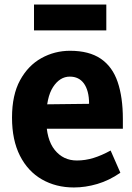

<svg xmlns="http://www.w3.org/2000/svg" viewBox="-20 -810 584 847"><path d="M306 17Q227 17 165 -18.5Q103 -54 68 -123Q33 -192 33 -291Q33 -391 68.5 -456Q104 -521 162.5 -553.5Q221 -586 289 -586Q373 -586 424.5 -551Q476 -516 499 -448.5Q522 -381 522 -285V-242H116L118 -349L373 -352Q373 -382 367 -404.5Q361 -427 350 -442Q339 -457 323.5 -464.5Q308 -472 288 -472Q244 -472 214 -426Q184 -380 184 -286Q184 -195 221.5 -148.5Q259 -102 319 -102Q356 -102 392 -113Q428 -124 468 -146L511 -48Q462 -14 409.5 1.5Q357 17 306 17ZM449 -790V-676H130V-790Z"/></svg>

Font: Yaldevi
Style: Bold
Weight: 700
Designer: Sol Matas, Rajitha Manaperi, Kosala Senevirathne
Foundry: Mooniak
Version: Version 1.100